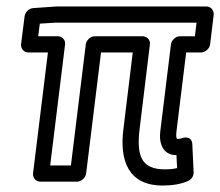

<svg xmlns="http://www.w3.org/2000/svg" viewBox="-20 -536 680 593"><path d="M135 -25 181 -399C183 -414 170 -424 159 -424H98L103 -463L151 -466H587L582 -424H536C521 -424 509 -410 508 -399L475 -130C470 -92 485 -57 523 -57H525L527 -17C516 -14 504 -13 489 -13C419 -13 401 -51 411 -136L443 -399C445 -414 432 -424 421 -424H273C258 -424 246 -410 245 -399L199 -25ZM82 0C81 11 89 25 104 25H218C229 25 244 15 246 0L292 -374H390L361 -136C349 -41 376 37 482 37C512 37 538 33 561 23C570 19 579 8 578 -4L574 -90C573 -113 554 -113 544 -110C536 -107 533 -107 529 -107C529 -107 522 -104 525 -130L555 -374H601C612 -374 627 -384 629 -399L640 -491C641 -502 633 -516 618 -516H156H155L82 -511C71 -510 58 -500 56 -486L45 -399C44 -388 52 -374 67 -374H128Z"/></svg>

Font: Falling Sky
Style: OuObl
Weight: 400
Designer: Paul D. Hunt
Foundry: Adobe Systems Incorporated
Version: Version 1.02